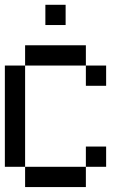

<svg xmlns="http://www.w3.org/2000/svg" viewBox="-20 -853 540 790"><path d="M0 -166.7V-583.3H83.3V-166.7ZM83.3 -166.7H333.3V-83.3H83.3ZM83.3 -583.3V-666.7H333.3V-583.3ZM166.7 -750V-833.3H250V-750ZM333.3 -166.7V-250H416.7V-166.7ZM333.3 -583.3H416.7V-500H333.3Z"/></svg>

Font: GalmuriMono11 Regular
Style: Regular
Weight: 400
Designer: Lee Minseo (quiple)
Version: Version 2.399;hotconv 1.1.1;makeotfexe 2.6.0 DEVELOPMENT